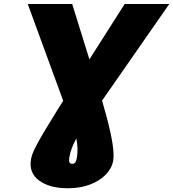

<svg xmlns="http://www.w3.org/2000/svg" viewBox="-20 -748 887 983"><path d="M122.1 -727.5H349.6L471.7 -335Q505.4 -227.5 526.6 -147Q547.9 -66.4 556.2 -11.7Q564.5 43 559.6 74.2Q552.7 113.8 521.5 146Q490.2 178.2 440.4 197Q390.6 215.8 328.1 215.8Q233.4 215.8 180.2 176.3Q127 136.7 138.7 68.4Q140.6 55.2 146.5 39.3Q152.3 23.4 165.8 -2.4Q179.2 -28.3 204.1 -70.6Q229 -112.8 269.3 -177.5Q309.6 -242.2 369.1 -335.9L618.2 -727.5H846.7L397.5 -82Q381.3 -59.1 368.4 -34.7Q355.5 -10.3 346.7 13.4Q337.9 37.1 335 57.6Q332 74.2 335.4 82.5Q338.9 90.8 349.1 90.8Q359.9 90.8 365.7 82.8Q371.6 74.7 374 56.6Q377.4 36.1 376.7 12.2Q376 -11.7 371.3 -36.1Q366.7 -60.5 358.4 -82Z"/></svg>

Font: Inter 20pt Black
Style: Italic
Weight: 900
Italic angle: -9.3988°
Version: Version 4.001;git-66647c0bb